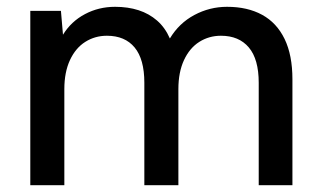

<svg xmlns="http://www.w3.org/2000/svg" viewBox="-20 -544 942 564"><path d="M69 0V-512H159L165 -442Q189 -481 229.5 -502.5Q270 -524 318 -524Q356 -524 387 -514Q418 -504 441.5 -483.5Q465 -463 479 -431Q506 -476 551 -500Q596 -524 647 -524Q707 -524 750 -500.5Q793 -477 816 -429.5Q839 -382 839 -311V0H740V-301Q740 -370 711 -404.5Q682 -439 629 -439Q594 -439 565.5 -421Q537 -403 520.5 -367.5Q504 -332 504 -282V0H404V-301Q404 -370 375.5 -404.5Q347 -439 294 -439Q259 -439 230.5 -421Q202 -403 185.5 -367.5Q169 -332 169 -282V0Z"/></svg>

Font: DM Sans 12pt Medium
Style: Regular
Weight: 500
Version: Version 4.004;gftools[0.9.30]